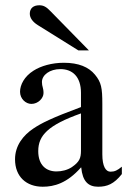

<svg xmlns="http://www.w3.org/2000/svg" viewBox="-20 -698 484 728"><path d="M317 -507 172 -655C155 -673 144 -678 129 -678C107 -678 93 -667 93 -646C93 -630 104 -615 123 -603L277 -507ZM442 -66C425 -52 415 -47 399 -47C381 -47 368 -67 368 -113V-304C368 -365 364 -386 340 -415C316 -444 278 -460 222 -460C177 -460 135 -448 107 -430C72 -408 56 -376 56 -350C56 -323 78 -304 99 -304C125 -304 145 -326 145 -345C145 -366 139 -369 139 -387C139 -414 169 -436 209 -436C254 -436 287 -408 287 -346V-292C174 -250 137 -231 107 -211C68 -185 37 -146 37 -94C37 -28 80 10 142 10C185 10 234 -3 287 -63H288C293 -10 315 10 352 10C386 10 412 0 442 -38ZM287 -127C287 -98 281 -84 252 -64C235 -53 214 -48 194 -48C155 -48 125 -72 125 -125C125 -156 135 -180 159 -202C184 -225 225 -246 287 -268Z"/></svg>

Font: STIX Math
Style: Regular
Weight: 400
Designer: MicroPress Inc., with final additions and corrections provided by Coen Hoffman, Elsevier (retired)
Version: Version 1.1.0